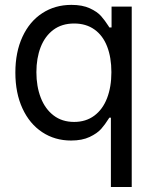

<svg xmlns="http://www.w3.org/2000/svg" viewBox="-20 -557 619 776"><path d="M428.2 -81.5H422Q420.6 -78.7 419.2 -77.3Q404.7 -53.9 388.8 -35.9Q372.9 -18 342.4 -3.5Q311.8 11 267.3 11Q201.7 11 150.6 -22.8Q99.4 -56.6 70.8 -118.8Q42.1 -180.9 42.1 -263.8Q42.1 -346.3 70.8 -408.3Q99.4 -470.3 150.9 -503.8Q202.3 -537.3 268.6 -537.3Q312.8 -537.3 342.9 -523.5Q372.9 -509.7 388.5 -492.1Q404 -474.4 418.5 -451.7Q419.5 -449.9 420.2 -448.9Q420.9 -447.9 422 -446.1H430.9V-530.4H512.4V198.9H428.2ZM430.2 -265.2Q430.2 -324.6 413 -369.1Q395.7 -413.7 361.7 -437.8Q327.7 -462 279.7 -462Q230 -462 195.8 -436.5Q161.6 -410.9 144.3 -366.4Q127.1 -321.8 127.1 -265.2Q127.1 -207.9 144.7 -162.3Q162.3 -116.7 196.5 -90.5Q230.7 -64.2 279.7 -64.2Q327 -64.2 361 -89.4Q395 -114.6 412.6 -160Q430.2 -205.5 430.2 -265.2Z"/></svg>

Font: Pretendard Variable
Style: Regular
Weight: 400
Designer: Base glyphs from Inter by Rasmus Andersson; Hangul glyphs from Noto Sans CJK(Source Han Sans) by Jang Soo-young and Kang
Foundry: Kil Hyung-jin
Version: Version 1.100;FEAKit 1.0